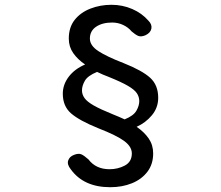

<svg xmlns="http://www.w3.org/2000/svg" viewBox="-20 -756 923 801"><path d="M440 25Q329 25 275 -50Q259 -70 264.5 -86.5Q270 -103 289 -110Q307 -117 318.5 -112.5Q330 -108 349 -91Q380 -50 437 -50Q472 -50 501 -65.5Q530 -81 530 -116Q530 -144 498.5 -167.5Q467 -191 390 -221Q311 -253 276.5 -283Q242 -313 242 -365Q242 -403 266.5 -435.5Q291 -468 335 -487Q304 -508 285.5 -534.5Q267 -561 267 -595Q267 -642 291.5 -673Q316 -704 357 -720Q398 -736 445 -736Q491 -736 531.5 -718.5Q572 -701 599 -670Q615 -654 611.5 -636.5Q608 -619 587 -609Q568 -601 556 -606.5Q544 -612 529 -625Q515 -642 493.5 -652Q472 -662 448 -662Q407 -662 381 -644.5Q355 -627 355 -595Q355 -566 390 -543Q425 -520 495 -493Q573 -462 606.5 -431.5Q640 -401 640 -348Q640 -307 614 -275.5Q588 -244 550 -227Q582 -205 600.5 -178Q619 -151 619 -116Q619 -71 595 -39.5Q571 -8 530.5 8.5Q490 25 440 25ZM500 -258Q537 -273 549 -294Q561 -315 561 -334Q561 -352 551 -367Q541 -382 513.5 -398Q486 -414 434 -435Q421 -440 409 -445Q397 -450 385 -456Q346 -440 334 -419Q322 -398 322 -379Q322 -362 332.5 -347Q343 -332 371 -316Q399 -300 451 -279Q464 -274 476.5 -268.5Q489 -263 500 -258Z"/></svg>

Font: Zen Maru Gothic Medium
Style: Regular
Weight: 500
Designer: Yoshimichi Ohira
Foundry: Positype
Version: Version 1.001